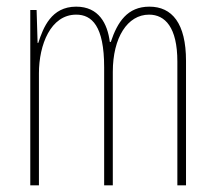

<svg xmlns="http://www.w3.org/2000/svg" viewBox="-20 -557 648 577"><path d="M429 -537C363 -537 333 -491 313 -431H310C303 -486 277 -537 209 -537C134 -537 110 -474 95 -428H93L90 -527H71V0H97V-337C97 -422 132 -513 209 -513C256 -513 293 -479 293 -355V0H319V-341C319 -444 363 -513 428 -513C476 -513 513 -475 513 -372V0H539V-374C539 -487 497 -537 429 -537Z"/></svg>

Font: Noto Sans Armenian ExtraCondensed Thin
Style: Regular
Weight: 100
Width: 2
Designer: Monotype Design Team
Foundry: Monotype Imaging Inc.
Version: Version 2.008